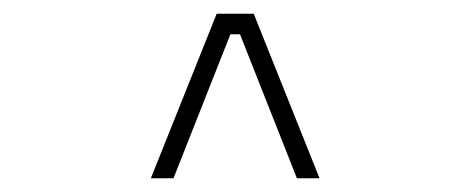

<svg xmlns="http://www.w3.org/2000/svg" viewBox="-20 -820 690 280"><path d="M200 -560 296 -800H350L446 -560H413L330 -770H316L233 -560Z"/></svg>

Font: Trispace Thin
Style: Regular
Weight: 100
Designer: Tyler Finck
Foundry: Etcetera Type Company
Version: Version 1.210